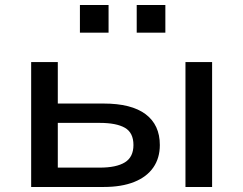

<svg xmlns="http://www.w3.org/2000/svg" viewBox="-20 -744 967 764"><path d="M104 0V-497H210V-332H392Q503 -332 559.5 -289.5Q616 -247 616 -167Q616 -115 590 -77.5Q564 -40 514 -20Q464 0 393 0ZM210 -77H377Q443 -77 477 -98Q511 -119 511 -167Q511 -216 477 -235.5Q443 -255 377 -255H210ZM718 0V-497H824V0ZM524 -614V-724H638V-614ZM298 -614V-724H412V-614Z"/></svg>

Font: Nunito Sans 7pt SemiExpanded Medium
Style: Regular
Weight: 500
Width: 6
Designer: Vernon Adams
Foundry: Vernon Adams
Version: Version 3.101;gftools[0.9.27]